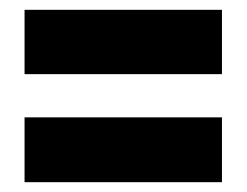

<svg xmlns="http://www.w3.org/2000/svg" viewBox="-20 -484 502 391"><path d="M30 -333V-464H432V-333ZM30 -113V-245H432V-113Z"/></svg>

Font: Teachers ExtraBold
Style: Regular
Weight: 800
Designer: Alfredo Marco Pradil, Chank Diesel
Version: Version 1.001